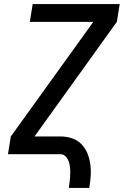

<svg xmlns="http://www.w3.org/2000/svg" viewBox="-20 -755 616 940"><path d="M317 165H417Q422 136 424 106.5Q426 77 422 48.5Q418 20 407.5 -5.5Q397 -31 377.5 -50.5Q358 -70 331 -78.5Q304 -87 275 -87H149L552 -648L566 -735H140L126 -648H437L33 -87L19 0H275Q294 0 305.5 15.5Q317 31 320.5 49.5Q324 68 324 87Q324 106 322 125.5Q320 145 317 165Z"/></svg>

Font: Iosevka Sparkle Medium
Style: Italic
Weight: 500
Italic angle: -9°
Designer: Belleve Invis
Foundry: Belleve Invis
Version: Version 4.5.0; ttfautohint (v1.8.3)